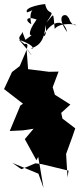

<svg xmlns="http://www.w3.org/2000/svg" viewBox="-45 -832 395 944"><path d="M65 -675C61 -652 26 -650 78 -614C72 -616 100 -625 86 -591C116 -549 130 -543 48 -637C143 -603 112 -585 109 -595C173 -613 174 -675 180 -709C188 -640 161 -655 168 -655C199 -721 268 -752 285 -674C220 -767 288 -768 289 -746C297 -752 294 -711 328 -708C343 -710 252 -727 224 -690C215 -782 223 -763 183 -721C237 -801 191 -743 177 -812C177 -813 70 -799 88 -771C150 -790 89 -801 109 -713C78 -728 81 -756 135 -736C81 -661 103 -641 131 -674L80 -636ZM60 0 129 -29 160 -25 292 7 287 40 280 -75 311 -160 325 -201 262 -249 256 -277 301 -318 225 -366 214 -403 243 -480 196 -479 93 -492 86 -587 52 -507 14 -478 -25 -394 68 -322 55 -313 3 -188 67 -191 120 -199 77 -148 134 -44 143 -61 169 92 144 22 16 -31Z"/></svg>

Font: Hussar Lance
Style: Regular
Weight: 700
Foundry: Cannot Into Space Fonts, PlusOne Fonts
Version: Version 2.27